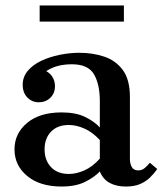

<svg xmlns="http://www.w3.org/2000/svg" viewBox="-20 -672 595 702"><path d="M440 10Q406 10 381.5 -3Q357 -16 345 -45V-302Q345 -364 323.5 -400.5Q302 -437 243 -437Q217 -437 194 -431.5Q171 -426 149 -412Q165 -403 173 -388.5Q181 -374 181 -357Q181 -331 164 -314.5Q147 -298 122 -298Q97 -298 80 -315.5Q63 -333 63 -362Q63 -391 81.5 -413Q100 -435 130.5 -449.5Q161 -464 198 -471.5Q235 -479 270 -479Q319 -479 361 -465Q403 -451 429 -416Q455 -381 455 -317V-89Q455 -75 461.5 -62Q468 -49 486 -49Q499 -49 509 -57.5Q519 -66 528 -77L555 -54Q543 -37 528 -22.5Q513 -8 492 1Q471 10 440 10ZM205 10Q126 10 79.5 -28.5Q33 -67 33 -126Q33 -184 79 -222.5Q125 -261 205 -261Q257 -261 291 -244.5Q325 -228 345 -206V-160Q318 -189 288.5 -202Q259 -215 232 -215Q190 -215 166.5 -190.5Q143 -166 143 -126Q143 -86 166.5 -61Q190 -36 232 -36Q259 -36 288.5 -49Q318 -62 345 -92V-45Q325 -24 291 -7Q257 10 205 10ZM125 -593V-652H433V-593Z"/></svg>

Font: Brygada 1918 SemiBold
Style: Regular
Weight: 600
Designer: Mateusz Machalski | Borys Kosmynka | Przemek Hoffer
Foundry: NIEPODLEGLA 2018
Version: Version 3.006